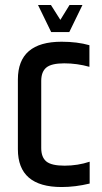

<svg xmlns="http://www.w3.org/2000/svg" viewBox="-20 -748 412 773"><path d="M146 -422V-152Q146 -115 166.5 -98Q187 -81 240 -81Q293 -81 341 -97V-9Q283 5 228 5Q52 5 52 -147V-428Q52 -580 228 -580Q291 -580 340 -566V-479Q290 -493 238.5 -493Q187 -493 166.5 -476Q146 -459 146 -422ZM186 -619 133 -728H185L223 -668L260 -728H312L259 -619Z"/></svg>

Font: Khand Medium
Style: Regular
Weight: 500
Designer: Devanagari: Sanchit Sawaria, Jyotish Sonowal; Latin: Satya Rajpurohit
Foundry: Indian Type Foundry
Version: Version 1.100;PS 1.0;hotconv 1.0.78;makeotf.lib2.5.61930; tt